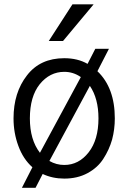

<svg xmlns="http://www.w3.org/2000/svg" viewBox="-20 -814 598 894"><path d="M207 -623Q234.4 -666 317.4 -793.9Q341.8 -793.9 416 -793.9Q379.9 -751 273.4 -623Q256.8 -623 207 -623ZM43 -262.7Q43 -382.8 105.5 -462.9Q167 -543 279.3 -543Q341.8 -543 387.7 -516.6Q399.4 -540 423.8 -586.9Q439.5 -586.9 487.3 -586.9Q473.6 -560.5 433.6 -482.4Q514.6 -405.3 514.6 -262.7Q514.6 -211.9 502 -164.1Q488.3 -116.2 460.9 -74.2Q434.6 -33.2 387.7 -7.8Q340.8 17.6 279.3 17.6Q224.6 17.6 178.7 -3.9Q168 17.6 145.5 60.5Q129.9 60.5 82 60.5Q94.7 37.1 130.9 -35.2Q87.9 -73.2 65.4 -134.8Q43 -195.3 43 -262.7ZM398.4 -414.1Q351.6 -326.2 210 -64.5Q242.2 -45.9 279.3 -45.9Q346.7 -45.9 392.6 -104.5Q438.5 -163.1 438.5 -262.7Q438.5 -355.5 398.4 -414.1ZM356.4 -455.1Q321.3 -479.5 279.3 -479.5Q211.9 -479.5 165 -421.9Q119.1 -364.3 119.1 -262.7Q119.1 -163.1 166 -102.5Q229.5 -219.7 356.4 -455.1Z"/></svg>

Font: Gothic A1
Style: Regular
Weight: 400
Designer: HanYang I&C Co.,Ltd.
Version: Version 2.50